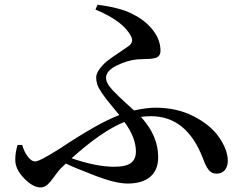

<svg xmlns="http://www.w3.org/2000/svg" viewBox="-20 -779 1040 816"><path d="M557.6 -134.8Q557.6 -194.3 508.8 -260.7Q415 -223.6 284.2 -106.4Q388.7 -70.3 464.8 -70.3Q515.6 -70.3 536.6 -86.4Q557.6 -102.5 557.6 -134.8ZM385.7 -738.3 394.5 -758.8Q495.1 -746.1 545.9 -717.8Q597.7 -692.4 629.9 -650.9Q662.1 -609.4 662.1 -563.5Q662.1 -550.8 656.2 -543Q650.4 -535.2 638.7 -532.2Q627 -529.3 615.7 -528.8Q604.5 -528.3 587.4 -527.8Q570.3 -527.3 560.5 -526.4Q517.6 -521.5 474.1 -499.5Q430.7 -477.5 430.7 -448.2Q430.7 -437.5 437 -424.8Q443.4 -412.1 459 -395.5Q474.6 -378.9 485.4 -368.7Q496.1 -358.4 519.5 -336.9Q543 -315.4 549.8 -309.6Q601.6 -321.3 641.6 -321.3Q731.4 -321.3 802.2 -285.2Q873 -249 909.2 -198.2Q948.2 -142.6 948.2 -94.7Q948.2 -72.3 936 -56.6Q923.8 -41 899.4 -41Q878.9 -41 866.2 -57.6Q853.5 -74.2 841.8 -107.4Q773.4 -285.2 621.1 -285.2Q599.6 -285.2 579.1 -282.2Q652.3 -202.1 652.3 -111.3Q652.3 -56.6 618.7 -27.8Q585 1 522.5 1Q472.7 1 389.6 -30.3Q295.9 -66.4 259.8 -84L239.3 -64.5Q228.5 -53.7 211.9 -30.3Q195.3 -6.8 182.1 5.4Q168.9 17.6 152.3 17.6Q120.1 17.6 82.5 -21Q44.9 -59.6 44.9 -99.6Q44.9 -131.8 54.7 -163.1H74.2Q83 -132.8 98.6 -112.8Q114.3 -92.8 128.9 -92.8Q148.4 -92.8 237.3 -149.4Q398.4 -256.8 487.3 -290Q480.5 -297.9 460 -322.8Q439.5 -347.7 431.6 -357.9Q423.8 -368.2 411.1 -386.7Q398.4 -405.3 393.6 -419.9Q388.7 -434.6 388.7 -449.2Q388.7 -467.8 405.8 -489.3Q422.9 -510.7 441.4 -524.4Q460 -538.1 489.3 -557.6Q518.6 -577.1 526.4 -583Q549.8 -600.6 537.1 -624Q505.9 -688.5 385.7 -738.3Z"/></svg>

Font: GenYoMin TW TTF SemiBold
Style: Regular
Weight: 600
Version: Version 1.300